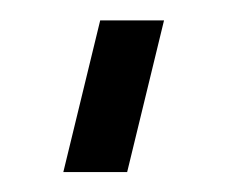

<svg xmlns="http://www.w3.org/2000/svg" viewBox="-20 -146 223 188"><path d="M42 22.5 78.1 -126H140.6L104.5 22.5Z"/></svg>

Font: Post No Bills Colombo Medium
Style: Regular
Weight: 500
Designer: Kosala Senevirathne, Siva Puranthara, Lasantha Premarathna, Tharique Azeez
Foundry: Mooniak
Version: Version 1.220 ; ttfautohint (v1.6)